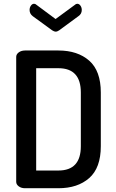

<svg xmlns="http://www.w3.org/2000/svg" viewBox="-20 -999 613 1019"><path d="M66 -34V-697Q66 -711 79.5 -721Q93 -731 113 -731H290Q392 -731 453.5 -677Q515 -623 515 -508V-223Q515 -108 453.5 -54Q392 0 290 0H113Q93 0 79.5 -10Q66 -20 66 -34ZM137 -946Q137 -959 144 -969Q151 -979 161 -979Q168 -979 174 -973L275 -898L377 -973Q383 -979 390 -979Q400 -979 407 -969Q414 -959 414 -946Q414 -925 396 -913L294 -838Q284 -831 275 -831Q268 -831 257 -838L154 -913Q137 -926 137 -946ZM172 -94H290Q409 -94 409 -223V-508Q409 -637 290 -637H172Z"/></svg>

Font: TerminalDosisSemiBold
Style: Bold
Weight: 600
Designer: EdgarTolentino, PabloImpallari, IginoMarini
Foundry: EdgarTolentino, PabloImpallari, IginoMarini
Version: Version 1.006